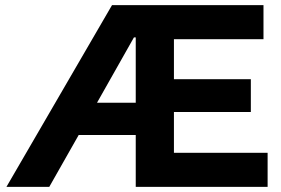

<svg xmlns="http://www.w3.org/2000/svg" viewBox="-20 -724 1088 744"><path d="M654 -290V-132H1017V0H506V-201H285L171 0H5L414 -704H1001V-572H654V-417H952V-290ZM356 -326H506V-579H499Z"/></svg>

Font: CBA Beacon Sans Extra Bold
Style: Regular
Weight: 800
Designer: Wei Huang
Foundry: Wei Huang
Version: Version 1.002